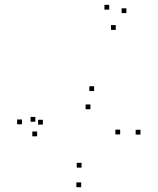

<svg xmlns="http://www.w3.org/2000/svg" viewBox="-20 -758 660 801"><path d="M566 -196.5V-216.5H546V-196.5ZM372.7 -378.2V-398.2H352.7V-378.2ZM127.5 -250.2V-270.2H107.5V-250.2ZM134.8 -189.3V-209.3H114.8V-189.3ZM357.2 -302.2V-322.2H337.2V-302.2ZM481.3 -197.2V-217.2H461.3V-197.2ZM320.2 -58.7V-78.7H300.2V-58.7ZM158.8 -238.3V-258.3H138.8V-238.3ZM463 -633.3V-653.3H443V-633.3ZM507.3 -703.3V-723.3H487.3V-703.3ZM435.7 -717.8V-737.8H415.7V-717.8ZM71.5 -239.5V-259.5H51.5V-239.5ZM318.7 23V3H298.7V23Z"/></svg>

Font: Monaspace Radon Dots Var
Style: Regular
Weight: 400
Designer: Riley Cran and the Lettermatic Team
Version: Version 1.100 (Monaspace Radon Dots)